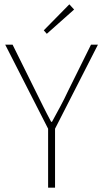

<svg xmlns="http://www.w3.org/2000/svg" viewBox="-20 -866 476 886"><path d="M196 -710 322 -822 300 -846 182 -726 196 -710ZM202 0H234V-272L432 -660H400L294 -446C272 -398 246 -352 220 -304H216C190 -352 168 -398 144 -446L38 -660H4L202 -272V0Z"/></svg>

Font: Assistant ExtraLight
Style: Regular
Weight: 275
Designer: Hebrew By Ben Nathan, Latin by Paul Hunt
Version: Version 2.001;PS 002.001;hotconv 1.0.88;makeotf.lib2.5.64775